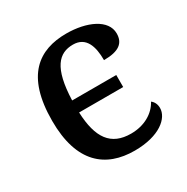

<svg xmlns="http://www.w3.org/2000/svg" viewBox="-133 -663 768 788"><g transform="rotate(-30 251.0 -268.5)"><path d="M286 10C405 10 463 -43 463 -90C463 -108 456 -122 444 -131C421 -88 372 -58 308 -58C213 -58 171 -117 166 -240H375V-297H166C171 -449 216 -494 283 -494C345 -494 362 -440 362 -375C434 -375 462 -399 462 -444C462 -510 378 -547 282 -547C152 -547 53 -480 53 -265C53 -67 149 10 286 10Z"/></g></svg>

Font: Noto Serif Medium
Style: Regular
Weight: 500
Designer: Monotype Design Team
Foundry: Monotype Imaging Inc.
Version: Version 2.013